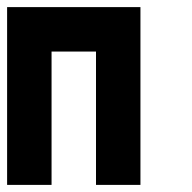

<svg xmlns="http://www.w3.org/2000/svg" viewBox="-20 -520 540 540"><path d="M125 0H0V-500H375V0H250V-375H125Z"/></svg>

Font: Tiny5
Style: Regular
Weight: 400
Designer: Stefan Schmidt
Foundry: Made with Bits'n'Picas by Kreative Software
Version: Version 1.002; ttfautohint (v1.8.4.7-5d5b)